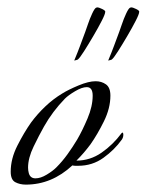

<svg xmlns="http://www.w3.org/2000/svg" viewBox="-20 -498 397 520"><path d="M50 2Q34 2 21.5 -4.5Q9 -11 9 -33Q9 -68 27 -103.5Q45 -139 64 -166Q81 -189 102.5 -209.5Q124 -230 149 -245Q165 -255 192.5 -266.5Q220 -278 239 -278Q255 -278 267 -269.5Q279 -261 279 -239Q279 -205 261.5 -169.5Q244 -134 225 -107Q216 -95 207 -84.5Q198 -74 187 -63Q224 -63 255 -84.5Q286 -106 309 -137L311 -139Q314 -139 314 -133Q314 -126 310 -120Q290 -92 260 -70.5Q230 -49 192 -49Q188 -49 184 -49Q180 -49 176 -50Q120 2 50 2ZM76 -15Q90 -15 106.5 -25Q123 -35 132 -44Q149 -61 163 -80.5Q177 -100 189 -120Q203 -144 217 -177Q231 -210 231 -239Q231 -262 215 -262Q202 -262 183.5 -251Q165 -240 156 -231Q122 -196 99 -155Q86 -132 71 -101Q56 -70 56 -44Q56 -40 56.5 -36.5Q57 -33 58 -29Q62 -15 76 -15ZM273 -334Q283 -358 288.5 -373Q294 -388 303 -412Q305 -417 310 -432Q315 -447 321.5 -461Q328 -475 332 -477Q333 -477 333.5 -477.5Q334 -478 335 -478Q340 -478 349 -473.5Q358 -469 357 -466Q357 -460 347.5 -441.5Q338 -423 324.5 -400Q311 -377 299.5 -359Q288 -341 283 -337Q282 -336 277.5 -335Q273 -334 273 -334ZM181 -334Q191 -358 196.5 -373Q202 -388 211 -412Q213 -417 218 -432Q223 -447 229.5 -461Q236 -475 240 -477Q241 -477 241.5 -477.5Q242 -478 243 -478Q248 -478 257 -473.5Q266 -469 265 -466Q265 -460 255.5 -441.5Q246 -423 232.5 -400Q219 -377 207.5 -359Q196 -341 191 -337Q190 -336 185.5 -335Q181 -334 181 -334Z"/></svg>

Font: Italianno
Style: Regular
Weight: 400
Designer: Robert E. Leuschke
Foundry: Robert E. Leuschke
Version: Version 1.100; ttfautohint (v1.8.3)